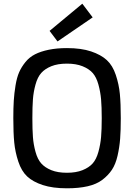

<svg xmlns="http://www.w3.org/2000/svg" viewBox="-20 -1004 725 1038"><path d="M342 14Q406 14 454 3Q502 -8 533.5 -32Q565 -56 585 -86Q605 -116 615.5 -162Q626 -208 629.5 -254Q633 -300 633 -365Q633 -444 628 -496Q623 -548 606 -599Q589 -650 557.5 -679Q526 -708 472.5 -726Q419 -744 342 -744Q287 -744 243.5 -735Q200 -726 169.5 -710.5Q139 -695 117.5 -668.5Q96 -642 83.5 -613.5Q71 -585 64 -542.5Q57 -500 54.5 -460.5Q52 -421 52 -365Q52 -285 57 -233.5Q62 -182 79 -130.5Q96 -79 127 -50Q158 -21 211.5 -3.5Q265 14 342 14ZM342 -70Q292 -70 257.5 -84Q223 -98 203 -120.5Q183 -143 172 -183Q161 -223 158 -263Q155 -303 155 -365Q155 -427 158 -467Q161 -507 172 -547Q183 -587 203 -609.5Q223 -632 257.5 -646Q292 -660 342 -660Q391 -660 426 -646Q461 -632 481 -609.5Q501 -587 512 -547Q523 -507 526.5 -466.5Q530 -426 530 -365Q530 -304 526.5 -263.5Q523 -223 512 -183Q501 -143 481 -120.5Q461 -98 426 -84Q391 -70 342 -70ZM291 -780 481 -910 425 -984 248 -837Z"/></svg>

Font: Glegoo
Style: Bold
Weight: 700
Version: Version 2.0.1; ttfautohint (v0.9) -r 48 -G 60